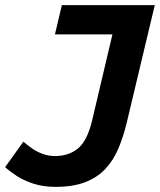

<svg xmlns="http://www.w3.org/2000/svg" viewBox="-21 -713 623 748"><path d="M195 15Q147 15 109 2.5Q71 -10 43.5 -28Q16 -46 -1 -62L70 -161Q85 -148 103.5 -135Q122 -122 145 -113.5Q168 -105 193 -105Q246 -105 282 -134Q318 -163 337 -240L417 -579H193L220 -693H582L472 -232Q459 -179 440 -134Q421 -89 390 -55.5Q359 -22 311.5 -3.5Q264 15 195 15Z"/></svg>

Font: Ubuntu Sans Mono
Style: Italic
Weight: 400
Italic angle: -13.5°
Monospace: yes
Designer: Dalton Maag Ltd
Foundry: Dalton Maag Ltd
Version: Version 1.006